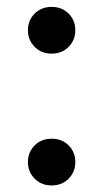

<svg xmlns="http://www.w3.org/2000/svg" viewBox="-20 -542 307 571"><path d="M133.5 -521.5Q164.5 -521.5 184.2 -501.5Q204 -481.5 204 -452Q204 -423 184.2 -402.8Q164.5 -382.5 133.5 -382.5Q103 -382.5 83 -402.8Q63 -423 63 -452Q63 -481.5 83 -501.5Q103 -521.5 133.5 -521.5ZM133.5 -129.5Q164.5 -129.5 184.2 -109.5Q204 -89.5 204 -60Q204 -31 184.2 -10.8Q164.5 9.5 133.5 9.5Q103 9.5 83 -10.8Q63 -31 63 -60Q63 -89.5 83 -109.5Q103 -129.5 133.5 -129.5Z"/></svg>

Font: Newsreader 72pt
Style: Regular
Weight: 400
Designer: Hugues Gentile
Foundry: Production Type
Version: Version 1.003; ttfautohint (v1.8.3)